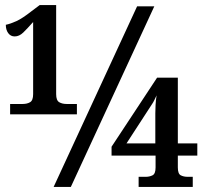

<svg xmlns="http://www.w3.org/2000/svg" viewBox="-20 -739 820 759"><path d="M20 -287V-328H70Q87 -328 99 -335Q111 -342 111 -367V-652Q88 -626 72 -610.5Q56 -595 38 -595Q22 -595 12.5 -608Q3 -621 3 -641Q22 -645 45 -655.5Q68 -666 105 -695L137 -719H202V-367Q202 -342 214 -335Q226 -328 243 -328H284V-287ZM192 0 522 -714H590L260 0ZM528 0V-40H556Q571 -40 583 -46Q595 -52 595 -77V-124H421V-159L601 -432H683V-172H760V-124H683V-77Q683 -52 694.5 -46Q706 -40 722 -40H742V0ZM480 -172H594V-291Q594 -307 595 -325Q596 -343 599 -362Q595 -353 590 -343Q585 -333 582 -329Z"/></svg>

Font: Noto Serif SemiCondensed SemiBold
Style: Regular
Weight: 600
Width: 4
Designer: Monotype Design Team
Foundry: Monotype Imaging Inc.
Version: Version 2.013; ttfautohint (v1.8.4.7-5d5b)